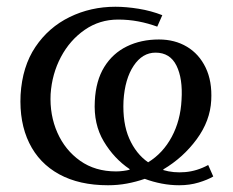

<svg xmlns="http://www.w3.org/2000/svg" viewBox="-20 -532 690 569"><path d="M300 17Q215 17 155.5 -15.5Q96 -48 66.5 -108.5Q37 -169 41 -251Q46 -335 85 -393Q124 -451 186.5 -481.5Q249 -512 322 -512Q354 -512 391 -506Q428 -500 461 -487L446 -453Q419 -463 390 -468.5Q361 -474 330 -474Q275 -474 231 -443.5Q187 -413 160.5 -363Q134 -313 130 -253Q127 -191 150 -139Q173 -87 217.5 -55.5Q262 -24 324 -24Q334 -24 345.5 -25.5Q357 -27 364 -29V-31Q318 -62 287.5 -113Q257 -164 261 -233Q264 -293 289 -333.5Q314 -374 356 -394.5Q398 -415 451 -415Q498 -415 534 -393.5Q570 -372 589.5 -331.5Q609 -291 606 -235Q603 -174 563 -119.5Q523 -65 464 -30V-28Q494 -19 529 -22Q564 -25 597 -43L612 -9Q595 1 568.5 9Q542 17 511 17Q485 17 459 12Q433 7 409 -2Q383 7 356 12Q329 17 300 17ZM419 -51Q463 -78 489 -126.5Q515 -175 518 -236Q522 -299 503 -337.5Q484 -376 441 -376Q402 -376 376 -337Q350 -298 346 -233Q343 -167 363 -121.5Q383 -76 419 -51Z"/></svg>

Font: Lora Italic
Style: Italic
Weight: 400
Italic angle: -3°
Designer: Olga Karpushina, Alexei Vanyashin (Cyrillic)
Foundry: Cyreal
Version: Version 2.210; ttfautohint (v1.8.1.43-b0c9)